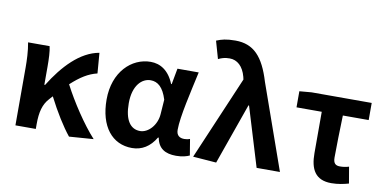

<svg xmlns="http://www.w3.org/2000/svg" viewBox="-76 -1039 2576 1281"><g transform="rotate(10 1211.5 -399.0)"><path d="M444 12 609 0C531 -85 441 -222 384 -332C447 -390 499 -422 558 -436L547 -574C419 -552 311 -436 227 -300H222V-423C222 -475 220 -526 212 -560H66C77 -503 79 -437 79 -393V0H217V-33C217 -114 231 -169 271 -212L291 -234C342 -134 397 -46 444 12Z M870 14C937 14 991 -19 1030 -85H1035C1048 -14 1095 14 1169 14C1211 14 1241 5 1260 -4L1242 -113C1229 -108 1216 -106 1204 -106C1173 -106 1150 -120 1150 -159C1150 -248 1193 -426 1222 -560H1078L1058 -452H1054C1019 -539 960 -574 895 -574C766 -574 648 -463 648 -276C648 -93 736 14 870 14ZM904 -107C839 -107 798 -162 798 -277C798 -398 857 -453 916 -453C964 -453 1002 -422 1027 -341L1020 -242C1015 -167 960 -107 904 -107Z M1441 12 1587 -401H1591L1713 0H1871L1668 -575C1619 -738 1551 -812 1427 -812C1364 -812 1333 -803 1299 -789L1333 -670C1356 -681 1376 -688 1410 -688C1461 -688 1502 -652 1520 -583L1524 -565L1283 0Z M2221 14C2266 14 2306 5 2338 -4L2319 -115C2296 -108 2278 -106 2258 -106C2230 -106 2213 -118 2213 -158C2213 -236 2216 -340 2219 -444H2394V-560H1987L1905 -553V-444H2076V-164C2076 -55 2112 14 2221 14Z"/></g></svg>

Font: Noto Sans Mono CJK HK
Style: Bold
Weight: 700
Designer: Ryoko NISHIZUKA 西塚涼子 (kana, bopomofo & ideographs); Paul D. Hunt (Latin, Greek & Cyrillic); Sandoll Communications 산돌커뮤니
Foundry: Adobe
Version: Version 2.004;hotconv 1.0.118;makeotfexe 2.5.65603